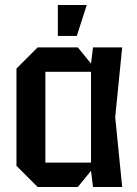

<svg xmlns="http://www.w3.org/2000/svg" viewBox="-20 -750 550 770"><path d="M131 0 46 -85V-475L131 -560H292L345 -495L353 -560H470L442 -280L470 0H353L345 -65L292 0ZM162 -98H345V-462H162ZM212 -606V-730H328L288 -606Z"/></svg>

Font: Tektur SemiCondensed Medium
Style: Regular
Weight: 500
Width: 4
Designer: Adam Jagosz
Foundry: Adam Jagosz
Version: Version 1.005;gftools[0.9.30]